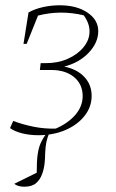

<svg xmlns="http://www.w3.org/2000/svg" viewBox="-20 -505 439 727"><path d="M125 7Q93 7 64.5 0Q36 -7 18 -20L30 -47Q68 -33 108 -25Q148 -17 191 -18Q239 -39 266 -71Q293 -103 293 -141Q293 -186 260.5 -213Q228 -240 174 -240H131L134 -266H155Q200 -266 237 -282.5Q274 -299 296.5 -326.5Q319 -354 319 -386Q319 -417 297 -447Q209 -468 124 -446L81 -339H69L88 -458Q114 -472 144.5 -478.5Q175 -485 206 -485Q270 -485 311 -457.5Q352 -430 352 -387Q352 -343 315.5 -305Q279 -267 223 -253Q272 -243 299.5 -213.5Q327 -184 327 -142Q327 -100 300 -66Q273 -32 227.5 -12.5Q182 7 125 7ZM72 202Q48 202 34 191L119 149Q119 106 122.5 80.5Q126 55 134 37Q142 19 158 -3H167Q159 17 155.5 33.5Q152 50 151 76Q151 91 149 112Q147 133 139.5 154Q132 175 116.5 188.5Q101 202 72 202Z"/></svg>

Font: Piazzolla Thin
Style: Italic
Weight: 100
Italic angle: -11.3°
Designer: Juan Pablo del Peral
Foundry: Huerta Tipografica
Version: Version 1.330